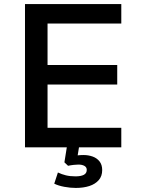

<svg xmlns="http://www.w3.org/2000/svg" viewBox="-20 -725 696 945"><path d="M103 0V-705H577V-609H214V-405H557V-309H214V-96H577V0ZM353 200Q326 200 296.5 194.5Q267 189 247 179L265 124Q284 133 304.5 138Q325 143 352 143Q378 143 392.5 135.5Q407 128 407 111Q407 98 395.5 91.5Q384 85 366 85Q357 85 343 86.5Q329 88 315 91L297 74L312 -20H372L359 60L331 46Q343 42 359 40Q375 38 391 38Q415 38 436 45.5Q457 53 470 69.5Q483 86 483 112Q483 142 466 161.5Q449 181 420 190.5Q391 200 353 200Z"/></svg>

Font: Nunito Sans 7pt SemiBold
Style: Regular
Weight: 600
Designer: Vernon Adams
Foundry: Vernon Adams
Version: Version 3.101;gftools[0.9.27]